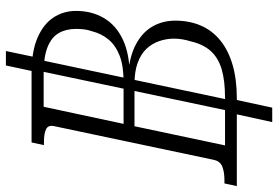

<svg xmlns="http://www.w3.org/2000/svg" viewBox="-217 -664 943 651"><g transform="rotate(-90 254.5 -338.5)"><path d="M87 -47H248Q307 -47 345.5 -58.5Q384 -70 407 -95.5Q430 -121 440 -164Q444 -177 446.5 -191Q449 -205 449 -220Q449 -246 440.5 -270.5Q432 -295 414.5 -313.5Q397 -332 367.5 -343Q338 -354 295 -354H152ZM160 -391H303Q357 -391 391.5 -404.5Q426 -418 446 -442Q466 -466 474 -498Q479 -512 480.5 -525.5Q482 -539 482 -552Q482 -586 468 -610.5Q454 -635 421 -648.5Q388 -662 332 -662H218ZM166 113 196 -24 204 -34 339 -674 336 -687 358 -790H407L385 -685L377 -675L242 -37L245 -26L215 113ZM-51 -7 -42 -49H-31Q-4 -49 14.5 -56Q33 -63 38 -85L152 -625Q157 -646 142.5 -653.5Q128 -661 99 -661H88L97 -703H332Q405 -703 451.5 -683Q498 -663 520.5 -629Q543 -595 543 -552Q543 -499 519 -458Q495 -417 447 -394Q399 -371 326 -370L362 -381L358 -361L325 -376Q389 -371 430 -349Q471 -327 490.5 -292.5Q510 -258 510 -216Q510 -168 493.5 -129.5Q477 -91 443.5 -63.5Q410 -36 360.5 -21.5Q311 -7 246 -7Z"/></g></svg>

Font: Roboto Serif ExtraLight
Style: Italic
Weight: 250
Italic angle: -10°
Designer: Greg Gazdowicz
Foundry: Commercial Type
Version: Version 1.008